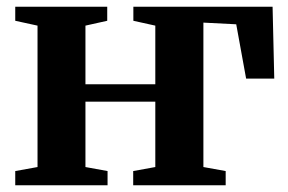

<svg xmlns="http://www.w3.org/2000/svg" viewBox="-20 -553 859 573"><path d="M25.5 0V-42.5L92 -54.5V-476.5L25.5 -491V-533H300V-491L235 -476.5V-301.5H443.5V-476.5L378 -491V-533H793.5L798.5 -318.5H714.5L685 -480.5L587 -485.5V-54.5L653.5 -42.5V0H377.5V-42.5L443.5 -54.5V-249.5H235V-54.5L301 -42.5V0Z"/></svg>

Font: Merriweather 72pt
Style: Bold
Weight: 700
Version: Version 2.100